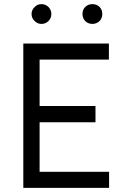

<svg xmlns="http://www.w3.org/2000/svg" viewBox="-20 -911 631 931"><path d="M181 -891Q161 -891 148 -877Q133 -863 133 -843Q133 -823 148 -809Q162 -795 181 -795Q201 -795 215 -809Q229 -823 229 -843Q229 -863 215 -877Q201 -891 181 -891ZM428 -891Q407 -891 393 -877Q380 -864 380 -843Q380 -823 393 -809Q408 -795 428 -795Q448 -795 463 -809Q476 -823 476 -843Q476 -864 463 -877Q449 -891 428 -891ZM93 0H509V-78H172V-318H443V-397H172V-622H508V-700H93Z"/></svg>

Font: Unageo
Style: Regular
Weight: 400
Designer: Richard Sepsi
Foundry: Richard Sepsi
Version: Version 2.000